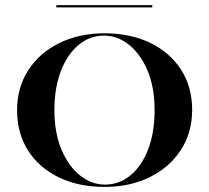

<svg xmlns="http://www.w3.org/2000/svg" viewBox="-20 -711 808 742"><path d="M383.9 11.3Q283.1 11.3 206.9 -25.8Q130.6 -62.9 88.3 -129.4Q46 -196 46 -284.7Q46 -372.6 89.1 -439.5Q132.3 -506.5 208.9 -544.4Q285.5 -582.3 383.9 -582.3Q484.7 -582.3 560.9 -545.2Q637.1 -508.1 679.8 -441.5Q722.6 -375 722.6 -286.3Q722.6 -198.4 679 -131.5Q635.5 -64.5 559.3 -26.6Q483.1 11.3 383.9 11.3ZM385.5 2.4Q440.3 2.4 483.9 -33.1Q527.4 -68.5 552.4 -133.5Q577.4 -198.4 577.4 -285.5Q577.4 -374.2 550 -438.7Q522.6 -503.2 478.2 -538.3Q433.9 -573.4 382.3 -573.4Q327.4 -573.4 284.3 -537.9Q241.1 -502.4 215.7 -437.5Q190.3 -372.6 190.3 -285.5Q190.3 -197.6 217.7 -132.7Q245.2 -67.7 289.5 -32.7Q333.9 2.4 385.5 2.4ZM197.6 -682.3V-691.1H568.5V-682.3Z"/></svg>

Font: Playfair 144pt SemiExpanded ExtraBold
Style: Regular
Weight: 800
Width: 6
Designer: Claus Eggers Sørensen
Foundry: Claus Eggers Sørensen
Version: Version 2.203